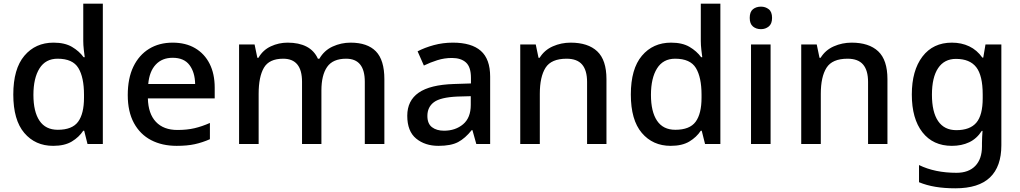

<svg xmlns="http://www.w3.org/2000/svg" viewBox="-20 -780 5527 1040"><path d="M268 10Q171 10 111.5 -60Q52 -130 52 -268Q52 -407 112 -478Q172 -549 270 -549Q331 -549 370 -526Q409 -503 433 -470H439Q437 -483 434 -510Q431 -537 431 -558V-760H537V0H454L436 -72H431Q408 -37 369 -13.5Q330 10 268 10ZM293 -77Q371 -77 403 -120.5Q435 -164 435 -251V-267Q435 -361 404.5 -411.5Q374 -462 292 -462Q227 -462 194 -409.5Q161 -357 161 -266Q161 -175 194 -126Q227 -77 293 -77Z M915 -549Q986 -549 1037 -519Q1088 -489 1115.5 -434.5Q1143 -380 1143 -305V-247H781Q783 -164 824.5 -120Q866 -76 941 -76Q993 -76 1033.5 -85.5Q1074 -95 1117 -114V-26Q1076 -8 1035 1Q994 10 937 10Q858 10 798.5 -21Q739 -52 705.5 -113.5Q672 -175 672 -265Q672 -356 702.5 -419Q733 -482 787.5 -515.5Q842 -549 915 -549ZM915 -467Q858 -467 823.5 -430Q789 -393 783 -325H1037Q1036 -388 1006.5 -427.5Q977 -467 915 -467Z M1879 -549Q1970 -549 2016 -502Q2062 -455 2062 -351V0H1956V-337Q1956 -462 1855 -462Q1783 -462 1752 -417.5Q1721 -373 1721 -290V0H1616V-337Q1616 -462 1514 -462Q1438 -462 1409.5 -413Q1381 -364 1381 -272V0H1275V-539H1359L1374 -467H1380Q1404 -509 1447 -529Q1490 -549 1538 -549Q1599 -549 1640.5 -527.5Q1682 -506 1702 -462H1710Q1736 -507 1782 -528Q1828 -549 1879 -549Z M2433 -549Q2534 -549 2584.5 -504.5Q2635 -460 2635 -365V0H2560L2539 -75H2535Q2500 -31 2461.5 -10.5Q2423 10 2355 10Q2282 10 2234 -29.5Q2186 -69 2186 -153Q2186 -235 2248 -278Q2310 -321 2439 -325L2531 -328V-358Q2531 -417 2504 -441.5Q2477 -466 2428 -466Q2387 -466 2349 -454Q2311 -442 2276 -425L2242 -502Q2280 -522 2329.5 -535.5Q2379 -549 2433 -549ZM2458 -257Q2366 -253 2330.5 -226.5Q2295 -200 2295 -152Q2295 -110 2320 -91Q2345 -72 2385 -72Q2447 -72 2488.5 -107Q2530 -142 2530 -212V-259Z M3071 -549Q3165 -549 3215 -502Q3265 -455 3265 -351V0H3160V-336Q3160 -399 3133 -430.5Q3106 -462 3049 -462Q2966 -462 2935 -413Q2904 -364 2904 -272V0H2798V-539H2882L2897 -467H2903Q2929 -509 2974.5 -529Q3020 -549 3071 -549Z M3613 10Q3516 10 3456.5 -60Q3397 -130 3397 -268Q3397 -407 3457 -478Q3517 -549 3615 -549Q3676 -549 3715 -526Q3754 -503 3778 -470H3784Q3782 -483 3779 -510Q3776 -537 3776 -558V-760H3882V0H3799L3781 -72H3776Q3753 -37 3714 -13.5Q3675 10 3613 10ZM3638 -77Q3716 -77 3748 -120.5Q3780 -164 3780 -251V-267Q3780 -361 3749.5 -411.5Q3719 -462 3637 -462Q3572 -462 3539 -409.5Q3506 -357 3506 -266Q3506 -175 3539 -126Q3572 -77 3638 -77Z M4154 -539V0H4048V-539ZM4102 -744Q4126 -744 4144 -730Q4162 -716 4162 -683Q4162 -651 4144 -636.5Q4126 -622 4102 -622Q4076 -622 4058.5 -636.5Q4041 -651 4041 -683Q4041 -716 4058.5 -730Q4076 -744 4102 -744Z M4593 -549Q4687 -549 4737 -502Q4787 -455 4787 -351V0H4682V-336Q4682 -399 4655 -430.5Q4628 -462 4571 -462Q4488 -462 4457 -413Q4426 -364 4426 -272V0H4320V-539H4404L4419 -467H4425Q4451 -509 4496.5 -529Q4542 -549 4593 -549Z M5136 -549Q5188 -549 5230 -529Q5272 -509 5301 -468H5306L5318 -539H5404V7Q5404 122 5342.5 181Q5281 240 5155 240Q5096 240 5047.5 232Q4999 224 4958 207V114Q5044 156 5161 156Q5227 156 5263 118.5Q5299 81 5299 13V-5Q5299 -18 5300 -39Q5301 -60 5302 -71H5298Q5271 -29 5230 -9.5Q5189 10 5136 10Q5034 10 4976.5 -63.5Q4919 -137 4919 -268Q4919 -398 4976.5 -473.5Q5034 -549 5136 -549ZM5158 -461Q5095 -461 5061.5 -411Q5028 -361 5028 -267Q5028 -173 5061.5 -124Q5095 -75 5160 -75Q5234 -75 5268.5 -115.5Q5303 -156 5303 -248V-268Q5303 -371 5268 -416Q5233 -461 5158 -461Z"/></svg>

Font: Noto Sans Vithkuqi Medium
Style: Regular
Weight: 500
Version: Version 1.001